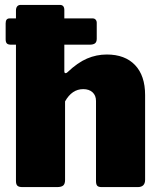

<svg xmlns="http://www.w3.org/2000/svg" viewBox="-20 -762 648 782"><path d="M571 -375V-30Q571 0 541 0H394Q381 0 376 -5.5Q371 -11 371 -25V-351Q371 -373 357 -386Q343 -399 319 -399Q273 -399 245 -349V-29Q245 -13 237.5 -6.5Q230 0 212 0H71Q57 0 51 -5.5Q45 -11 45 -25V-580H25Q13 -580 8 -585Q3 -590 3 -602V-667Q3 -687 19 -687H45V-719Q45 -730 50 -736Q55 -742 64 -742H224Q242 -742 242 -721V-687H358Q365 -687 369.5 -682Q374 -677 374 -669V-604Q374 -591 367 -585.5Q360 -580 345 -580H242V-472Q242 -464 247 -464Q251 -464 255 -468Q296 -507 334.5 -523.5Q373 -540 415 -540Q489 -540 530 -497Q571 -454 571 -375Z"/></svg>

Font: Libre Franklin Black
Style: Regular
Weight: 900
Designer: Pablo Impallari, Rodrigo Fuenzalida
Foundry: Impallari Type
Version: Version 1.002; ttfautohint (v1.5)